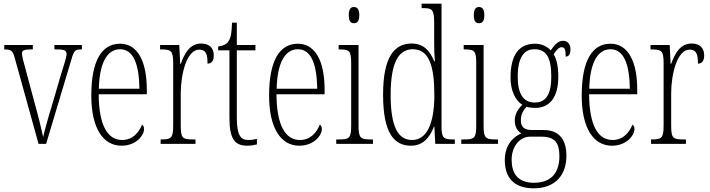

<svg xmlns="http://www.w3.org/2000/svg" viewBox="-20 -780 3849 1041"><path d="M61 -462 189 0H230L367 -457C381 -507 388 -512 420 -512H424V-536H275V-512H293C330 -512 341 -505 341 -487C341 -471 329 -435 308 -367L263 -213C236 -125 220 -64 214 -37C206 -76 186 -157 170 -213L118 -407C110 -436 99 -475 99 -490C99 -506 110 -512 144 -512H158V-536H3V-512C43 -512 49 -505 61 -462Z M639 10C719 10 761 -47 761 -80C761 -94 756 -101 750 -104C733 -62 700 -21 642 -21C563 -21 516 -101 515 -269H776V-294C776 -449 725 -543 631 -543C531 -543 475 -450 475 -262C475 -88 537 10 639 10ZM736 -299H516C519 -431 557 -513 631 -513C706 -513 734 -426 736 -299Z M851 0H1040V-24H1027C970 -24 960 -30 960 -99V-274C960 -379 993 -511 1060 -511C1102 -511 1105 -476 1105 -435C1130 -435 1139 -454 1139 -480C1139 -517 1118 -544 1071 -544C1006 -544 979 -485 960 -434H957L952 -536H848V-512H851C908 -512 919 -506 919 -437V-100C919 -30 908 -24 853 -24H851Z M1321 10C1338 10 1357 7 1373 3V-27C1355 -23 1343 -21 1326 -21C1285 -21 1264 -47 1264 -141V-507H1365V-536H1264V-657H1238C1236 -609 1234 -576 1217 -554C1207 -540 1190 -531 1163 -528V-507H1224V-142C1224 -27 1252 10 1321 10Z M1603 10C1683 10 1725 -47 1725 -80C1725 -94 1720 -101 1714 -104C1697 -62 1664 -21 1606 -21C1527 -21 1480 -101 1479 -269H1740V-294C1740 -449 1689 -543 1595 -543C1495 -543 1439 -450 1439 -262C1439 -88 1501 10 1603 10ZM1700 -299H1480C1483 -431 1521 -513 1595 -513C1670 -513 1698 -426 1700 -299Z M1899 -654C1916 -654 1928 -664 1928 -698C1928 -731 1916 -742 1899 -742C1882 -742 1871 -731 1871 -698C1871 -664 1882 -654 1899 -654ZM1803 0H2002V-24H1989C1934 -24 1924 -32 1924 -100V-536H1816V-512H1823C1876 -512 1884 -503 1884 -434V-99C1884 -31 1874 -24 1818 -24H1803Z M2208 10C2271 10 2309 -31 2333 -94H2335L2340 0H2446V-24H2437C2386 -24 2374 -32 2374 -91V-760H2266V-736H2271C2323 -736 2334 -730 2334 -655V-548C2334 -513 2335 -479 2338 -448H2334C2311 -505 2276 -544 2212 -544C2119 -544 2057 -473 2057 -267C2057 -63 2114 10 2208 10ZM2214 -21C2138 -21 2098 -94 2098 -265C2098 -443 2142 -513 2218 -513C2305 -513 2335 -425 2335 -265C2335 -109 2294 -21 2214 -21Z M2577 -654C2594 -654 2606 -664 2606 -698C2606 -731 2594 -742 2577 -742C2560 -742 2549 -731 2549 -698C2549 -664 2560 -654 2577 -654ZM2481 0H2680V-24H2667C2612 -24 2602 -32 2602 -100V-536H2494V-512H2501C2554 -512 2562 -503 2562 -434V-99C2562 -31 2552 -24 2496 -24H2481Z M2874 241C2988 241 3051 172 3051 64C3051 -15 3018 -75 2928 -75H2865C2826 -75 2804 -89 2804 -128C2804 -162 2819 -183 2834 -201C2845 -197 2868 -195 2882 -195C2965 -195 3007 -259 3007 -363C3007 -426 2997 -459 2982 -486C3000 -514 3012 -524 3025 -524C3044 -524 3047 -507 3047 -473C3065 -473 3073 -489 3073 -513C3073 -538 3060 -559 3033 -559C3002 -559 2983 -530 2966 -507C2949 -526 2918 -543 2882 -543C2796 -543 2748 -486 2748 -358C2748 -289 2775 -234 2812 -212C2791 -192 2771 -164 2771 -127C2771 -88 2789 -67 2807 -57C2767 -40 2717 2 2717 88C2717 181 2764 241 2874 241ZM2879 -224C2817 -224 2787 -272 2787 -364C2787 -468 2821 -513 2877 -513C2938 -513 2969 -474 2969 -365C2969 -270 2941 -224 2879 -224ZM2875 211C2783 211 2754 155 2754 86C2754 14 2798 -39 2854 -39H2916C2991 -39 3013 -2 3013 67C3013 149 2975 211 2875 211Z M3298 10C3378 10 3420 -47 3420 -80C3420 -94 3415 -101 3409 -104C3392 -62 3359 -21 3301 -21C3222 -21 3175 -101 3174 -269H3435V-294C3435 -449 3384 -543 3290 -543C3190 -543 3134 -450 3134 -262C3134 -88 3196 10 3298 10ZM3395 -299H3175C3178 -431 3216 -513 3290 -513C3365 -513 3393 -426 3395 -299Z M3510 0H3699V-24H3686C3629 -24 3619 -30 3619 -99V-274C3619 -379 3652 -511 3719 -511C3761 -511 3764 -476 3764 -435C3789 -435 3798 -454 3798 -480C3798 -517 3777 -544 3730 -544C3665 -544 3638 -485 3619 -434H3616L3611 -536H3507V-512H3510C3567 -512 3578 -506 3578 -437V-100C3578 -30 3567 -24 3512 -24H3510Z"/></svg>

Font: Noto Serif Tamil ExtraCondensed ExtraLight
Style: Regular
Weight: 200
Width: 2
Designer: Indian Type Foundry, Tom Grace, and the Monotype Design Team
Foundry: Monotype Imaging Inc.
Version: Version 2.004